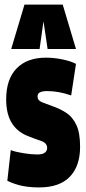

<svg xmlns="http://www.w3.org/2000/svg" viewBox="-20 -809 376 839"><path d="M12 -19 27 -153Q48 -145 82.5 -139.5Q117 -134 143 -134Q166 -134 176 -142Q186 -150 186 -162Q186 -184 161 -192.5Q136 -201 103 -214Q56 -232 31.5 -271.5Q7 -311 7 -375Q7 -463 52.5 -510Q98 -557 181 -557Q216 -557 252.5 -549.5Q289 -542 312 -530L291 -392Q236 -411 186 -411Q167 -411 155.5 -406Q144 -401 144 -387Q144 -370 164 -362Q184 -354 215 -343Q243 -333 269.5 -316Q296 -299 313 -264.5Q330 -230 330 -168Q330 -83 285 -36.5Q240 10 151 10Q109 10 76 3Q43 -4 12 -19ZM29 -595 87 -789H254L312 -595H188L170 -716L153 -595Z"/></svg>

Font: Georama ExtraCondensed ExtraBold
Style: Regular
Weight: 800
Width: 2
Designer: Jean-Baptiste Levee
Foundry: Production Type
Version: Version 1.000